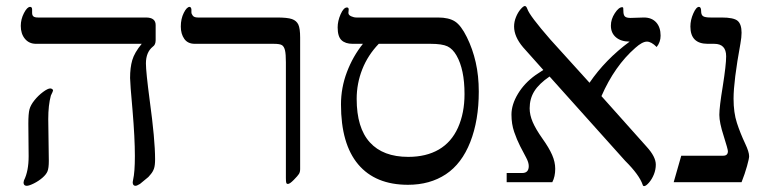

<svg xmlns="http://www.w3.org/2000/svg" viewBox="-20 -612 2601 645"><path d="M502.9 -477.1Q502.9 -461.4 493.2 -455.1Q470.2 -436.5 470.2 -398.9Q470.2 -371.1 482.9 -274.9Q501 -142.6 501 -77.1Q501 -56.2 497.3 -45.7Q493.7 -35.2 486.6 -26.9Q479.5 -18.6 478.8 -17.8Q478 -17.1 477.5 -16.6Q477.1 -16.1 476.3 -15.6Q475.6 -15.1 450.2 5.9Q439.9 12.2 435.1 12.2Q425.8 12.2 425.8 0L427.2 -8.3Q433.1 -33.7 433.1 -87.9Q433.1 -147.9 425.3 -240.7Q417 -333 417 -350.1Q417 -384.8 424.3 -409.9Q431.6 -435.1 456.1 -464.8H101.1Q77.6 -464.8 63.7 -481.7Q49.8 -498.5 49.8 -524.9Q49.8 -547.4 60.5 -568.1Q71.3 -588.9 81.1 -588.9Q87.9 -588.9 87.9 -580.1V-568.8Q87.9 -560.5 92.3 -556.9Q96.7 -553.2 107.9 -553.2H470.2Q502.9 -553.2 502.9 -527.8ZM158.2 -308.1Q158.2 -305.7 150.9 -291Q142.1 -258.8 142.1 -211.9L144 -71.8Q144 -47.4 139.6 -36.6Q135.3 -25.9 122.6 -14.9Q109.9 -3.9 93.8 4.2Q77.6 12.2 69.8 12.2Q59.1 12.2 59.1 1L60.5 -5.9Q76.2 -37.1 76.2 -86.9L75.2 -196.8Q75.2 -230.5 79.1 -244.9Q83 -259.3 95.7 -275.1Q108.4 -291 124.5 -303Q140.6 -314.9 148.9 -314.9Q151.9 -314.9 155 -313Q158.2 -311 158.2 -308.1Z M988.3 -43.9Q988.3 -34.2 984.4 -27.8Q980.5 -21.5 967 -7.8Q953.6 5.9 947.3 5.9Q942.9 5.9 941.7 2.2Q940.4 -1.5 940.4 -14.2V-402.8Q940.4 -430.2 937.5 -442.6Q934.6 -455.1 927.7 -460Q920.9 -464.8 899.4 -464.8H634.3Q610.8 -464.8 599.1 -481.4Q587.4 -498 587.4 -522.9Q587.4 -548.8 597.4 -568.8Q607.4 -588.9 617.2 -588.9Q619.6 -588.9 621.3 -585.9Q623 -583 623 -580.1V-570.8Q623 -565.4 627.7 -559.3Q632.3 -553.2 645 -553.2H910.2Q945.8 -553.2 960.9 -547.9Q976.1 -542.5 982.2 -529.5Q988.3 -516.6 988.3 -485.8Z M1588.4 -304.2Q1588.4 -207.5 1559.8 -134.8Q1531.2 -62 1477.8 -26.6Q1424.3 8.8 1350.6 8.8Q1241.2 8.8 1183.3 -59.8Q1125.5 -128.4 1125.5 -261.2Q1125.5 -317.4 1145.5 -370.1Q1165.5 -422.9 1199.2 -464.8H1164.6Q1140.1 -464.8 1127.2 -477.1Q1114.3 -489.3 1114.3 -520Q1114.3 -541.5 1124.3 -564.2Q1134.3 -586.9 1145.5 -586.9Q1151.4 -586.9 1151.4 -580.1L1150.4 -568.8Q1150.4 -561.5 1159.4 -557.4Q1168.5 -553.2 1177.2 -553.2H1451.2Q1487.8 -553.2 1508.3 -540Q1528.8 -526.9 1548.3 -487.3Q1567.9 -447.8 1578.1 -402.6Q1588.4 -357.4 1588.4 -304.2ZM1540.5 -295.9Q1540.5 -337.9 1533.7 -370.1Q1526.9 -402.3 1513.9 -425Q1501 -447.8 1483.2 -456.3Q1465.3 -464.8 1426.3 -464.8H1252.4Q1215.8 -426.8 1197 -379.2Q1178.2 -331.5 1178.2 -279.8Q1178.2 -182.6 1222.4 -133.8Q1266.6 -85 1351.6 -85Q1411.6 -85 1454.1 -109.6Q1496.6 -134.3 1518.6 -183.3Q1540.5 -232.4 1540.5 -295.9Z M2199.2 -492.2Q2199.2 -470.7 2186 -454.1Q2168 -472.2 2153.3 -472.2Q2137.7 -472.2 2114.3 -451.2Q2044.9 -390.6 2000.5 -289.1L2152.3 -119.1Q2183.1 -85.4 2183.1 -59.1Q2183.1 -42.5 2176.8 -26.4Q2170.4 -10.3 2160.2 1.5Q2149.9 13.2 2144 13.2Q2140.1 13.2 2139.2 9.3Q2127.9 -24.4 2080.1 -71.8L1826.2 -355Q1790.5 -330.6 1774.9 -305.4Q1759.3 -280.3 1759.3 -248Q1759.3 -226.1 1769.5 -202.1Q1779.8 -178.2 1802.2 -146.5Q1824.2 -115.7 1834.7 -91.8Q1845.2 -67.9 1845.2 -44.9Q1845.2 -18.6 1835.4 0H1682.1V-30.8H1734.4Q1756.3 -30.8 1756.3 -54.2Q1756.3 -66.4 1747.3 -83Q1738.3 -99.6 1727.3 -121.1Q1716.3 -142.6 1707.3 -168.9Q1698.2 -195.3 1698.2 -227.1Q1698.2 -260.7 1720 -296.9Q1741.7 -333 1779.3 -359.9L1805.2 -377L1737.3 -453.1Q1707 -488.8 1707 -522.9Q1707 -539.1 1713.4 -554.7Q1719.7 -570.3 1729 -581.1Q1738.3 -591.8 1743.2 -591.8Q1748 -591.8 1751.5 -582Q1758.8 -559.6 1829.1 -479L1960.4 -334Q2013.7 -412.1 2095.2 -472.2Q2066.4 -472.2 2049.3 -486.6Q2032.2 -501 2032.2 -525.9Q2032.2 -547.4 2045.4 -567.6Q2058.6 -587.9 2070.3 -587.9Q2073.2 -587.9 2073.7 -585.2Q2074.2 -582.5 2074.2 -574.2Q2074.2 -562 2079.1 -556.9Q2084 -551.8 2098.1 -551.8L2143.1 -553.2Q2169.4 -553.2 2184.3 -536.9Q2199.2 -520.5 2199.2 -492.2Z M2496.6 -86.9Q2496.6 -79.6 2489.5 -54Q2482.4 -28.3 2471.2 0H2243.2L2268.6 -88.9H2409.2Q2425.3 -88.9 2425.3 -104Q2425.3 -110.4 2411.1 -155.3Q2396.5 -200.2 2396.5 -226.1Q2396.5 -252.4 2408.2 -323.2Q2419.4 -394 2419.4 -422.9Q2419.4 -464.8 2379.4 -464.8H2357.4Q2299.3 -464.8 2299.3 -522.9Q2299.3 -544.9 2309.1 -566.9Q2318.8 -588.9 2328.1 -588.9Q2335.4 -588.9 2335.4 -574.2Q2335.4 -562 2342 -557.6Q2348.6 -553.2 2367.2 -553.2H2404.3Q2444.8 -553.2 2458 -542Q2471.2 -530.8 2471.2 -502Q2471.2 -486.8 2467.3 -465.3Q2444.3 -339.4 2444.3 -280.8Q2444.3 -233.4 2455.6 -199Q2466.8 -164.6 2483.4 -129.4Q2496.6 -101.6 2496.6 -86.9Z"/></svg>

Font: Times New Roman
Style: Regular
Weight: 400
Designer: Steve Matteson
Foundry: Ascender Corporation
Version: Version 2.00.3